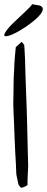

<svg xmlns="http://www.w3.org/2000/svg" viewBox="-28 -883 220 897"><path d="M38.1 -556.6Q38.1 -566.4 39.1 -584Q40 -601.6 41.5 -618.7Q43 -635.7 44.4 -648.4Q45.9 -661.1 45.9 -663.1L73.2 -687.5L85 -673.8Q85 -672.9 86.4 -655.8Q87.9 -638.7 88.9 -608.9Q89.8 -579.1 90.8 -539.1Q91.8 -499 93.8 -454.1Q95.7 -409.2 97.2 -361.8Q98.6 -314.5 99.6 -269Q100.6 -223.6 101.6 -183.1Q102.5 -142.6 103.5 -111.3V-103.5Q103.5 -98.6 103 -90.8Q102.5 -83 102.1 -76.2Q101.6 -69.3 101.6 -64.5Q101.6 -61.5 101.1 -54.7Q100.6 -47.9 100.6 -40.5Q100.6 -33.2 100.6 -27.3Q100.6 -21.5 100.6 -18.6Q98.6 -16.6 94.7 -14.6Q90.8 -12.7 86.9 -10.7Q83 -8.8 78.6 -7.3Q74.2 -5.9 72.3 -5.9Q69.3 -5.9 64.9 -11.2Q60.5 -16.6 58.6 -20.5Q57.6 -22.5 56.2 -30.3Q54.7 -38.1 52.7 -46.9Q50.8 -55.7 49.3 -63Q47.9 -70.3 47.9 -74.2Q47.9 -87.9 46.4 -115.2Q44.9 -142.6 43 -174.8Q41 -207 40 -242.2Q39.1 -277.3 37.6 -307.6Q36.1 -337.9 35.2 -361.8Q34.2 -385.7 34.2 -394.5V-408.2Q34.2 -418.9 34.7 -434.1Q35.2 -449.2 35.2 -466.8Q35.2 -484.4 35.6 -501Q36.1 -517.6 36.6 -532.2Q37.1 -546.9 38.1 -556.6ZM156.2 -857.4Q171.9 -852.5 171.9 -841.3Q171.9 -830.1 160.6 -815.9Q149.4 -801.8 130.4 -786.1Q111.3 -770.5 90.3 -756.3Q69.3 -742.2 48.8 -731.4Q28.3 -720.7 14.2 -716.3Q0 -711.9 -5.9 -714.8Q-11.7 -717.8 -2.9 -732.4Q2 -741.2 12.7 -753.4Q23.4 -765.6 36.1 -777.8Q48.8 -790 63 -803.2Q77.1 -816.4 88.9 -827.6Q100.6 -838.9 109.9 -848.1Q119.1 -857.4 122.1 -863.3Z"/></svg>

Font: The Girl Next Door
Style: Regular
Weight: 400
Designer: Kimberly Geswein
Foundry: Kimberly Geswein
Version: Version 1.002 2010